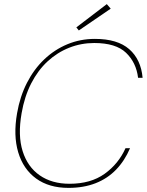

<svg xmlns="http://www.w3.org/2000/svg" viewBox="-20 -901 714 933"><path d="M313 12Q218 12 155.5 -33.5Q93 -79 68.5 -161Q44 -243 63 -351Q77 -432 111 -498.5Q145 -565 195 -612.5Q245 -660 307.5 -686Q370 -712 441 -712Q551 -712 608 -662Q665 -612 673 -523H651Q642 -597 592.5 -644.5Q543 -692 438 -692Q374 -692 316 -669Q258 -646 211 -602.5Q164 -559 131.5 -495.5Q99 -432 85 -351Q66 -243 90 -166.5Q114 -90 173 -49Q232 -8 318 -8Q421 -8 488.5 -56.5Q556 -105 590 -181H612Q586 -120 544 -76.5Q502 -33 444 -10.5Q386 12 313 12ZM363 -753 351 -768 499 -881 518 -859Z"/></svg>

Font: DM Sans 9pt Thin
Style: Italic
Weight: 250
Italic angle: -10°
Version: Version 4.004;gftools[0.9.30]